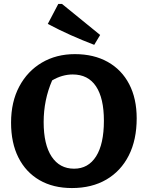

<svg xmlns="http://www.w3.org/2000/svg" viewBox="-20 -940 748 972"><path d="M344 12Q249 12 180 -28Q111 -68 73.5 -142Q36 -216 36 -319Q36 -424 77.5 -502Q119 -580 192 -623Q265 -666 359 -666Q455 -666 525.5 -626.5Q596 -587 634 -514Q672 -441 672 -341Q672 -232 632 -153Q592 -74 518.5 -31Q445 12 344 12ZM355 -86Q427 -86 466.5 -148.5Q506 -211 506 -329Q506 -443 466 -503Q426 -563 348 -563Q322 -563 295.5 -555.5Q269 -548 244 -533Q201 -434 201 -322Q201 -208 241.5 -147Q282 -86 355 -86ZM457 -713Q397 -736 338.5 -762Q280 -788 222 -819L275 -920H294L487 -763Z"/></svg>

Font: Piazzolla SC
Style: Bold
Weight: 700
Designer: Juan Pablo del Peral
Foundry: Huerta Tipografica
Version: Version 1.330